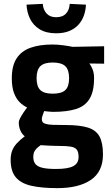

<svg xmlns="http://www.w3.org/2000/svg" viewBox="-20 -743 573 992"><path d="M276 229Q196 229 142.5 217Q89 205 62 173.5Q35 142 35 83Q35 57 42.5 36.5Q50 16 66.5 -2Q83 -20 108 -39Q94 -49 85.5 -68.5Q77 -88 77 -111Q77 -119 84 -132.5Q91 -146 101 -161Q111 -176 120 -188Q100 -197 82 -214.5Q64 -232 52.5 -262Q41 -292 41 -339Q41 -403 65.5 -441Q90 -479 137 -496Q184 -513 251 -513Q277 -513 307 -509Q337 -505 355 -501L518 -504V-414L442 -415Q451 -403 458.5 -384.5Q466 -366 466 -339Q466 -270 442.5 -232Q419 -194 372 -179.5Q325 -165 253 -165Q245 -165 231 -166.5Q217 -168 208 -169Q204 -159 200 -146.5Q196 -134 196 -129Q196 -118 200.5 -112Q205 -106 217.5 -102.5Q230 -99 254.5 -98Q279 -97 320 -97Q391 -97 433.5 -84Q476 -71 494 -38Q512 -5 512 55Q512 144 449.5 186.5Q387 229 276 229ZM269 130Q331 130 358.5 115.5Q386 101 386 68Q386 42 376.5 30Q367 18 345 14.5Q323 11 285 11Q275 11 261 10.5Q247 10 232.5 9.5Q218 9 206.5 8Q195 7 190 7Q176 17 167.5 26Q159 35 155.5 44.5Q152 54 152 68Q152 91 163 104.5Q174 118 199.5 124Q225 130 269 130ZM252 -259Q298 -259 317.5 -277.5Q337 -296 337 -339Q337 -382 317.5 -401Q298 -420 252 -420Q208 -420 188.5 -401Q169 -382 169 -339Q169 -296 188.5 -277.5Q208 -259 252 -259ZM270 -571Q218 -571 184.5 -592Q151 -613 135 -646.5Q119 -680 117 -719L201 -723Q203 -693 220.5 -673.5Q238 -654 270 -654Q304 -654 321.5 -673.5Q339 -693 340 -723L424 -719Q423 -690 413.5 -663Q404 -636 385.5 -615.5Q367 -595 338.5 -583Q310 -571 270 -571Z"/></svg>

Font: Cairo Play
Style: Bold
Weight: 700
Version: Version 3.119